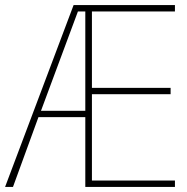

<svg xmlns="http://www.w3.org/2000/svg" viewBox="-21 -734 733 754"><path d="M666 0H314V-274H130L30 0H-1L268 -714H666V-689H340V-389H649V-364H340V-25H666ZM140 -299H314V-689H285Z"/></svg>

Font: Noto Sans Myanmar UI SemiCondensed Thin
Style: Regular
Weight: 100
Width: 4
Designer: Monotype Design Team
Foundry: Monotype Imaging Inc.
Version: Version 2.103; ttfautohint (v1.8.4.7-5d5b)